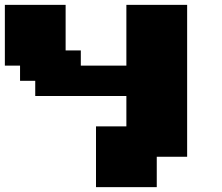

<svg xmlns="http://www.w3.org/2000/svg" viewBox="-20 -645 915 790"><path d="M375 125H625V0H750V-625H500V-375H312.5V-437.5H250V-625H0V-375H62.5V-312.5H125V-250H500V-125H375Z"/></svg>

Font: Faithful 32x
Style: Bold
Weight: 400
Foundry: Faithful Resource Pack
Version: Version 1.0; January 27, 2023